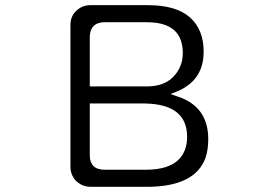

<svg xmlns="http://www.w3.org/2000/svg" viewBox="-20 -718 1040 736"><path d="M778.3 -184.6Q778.3 -310.5 659.2 -348.6L633.8 -357.4Q668 -371.1 676.3 -375.5Q684.6 -379.9 691.4 -384.8Q760.7 -428.7 760.7 -520.5Q760.7 -604.5 708 -651.4Q655.3 -698.2 546.9 -698.2H326.2Q293.9 -698.2 270.5 -674.8Q250 -654.3 250 -622.1V-78.1Q250 -50.8 268.6 -27.3Q293.9 -2 326.2 -2H555.7Q728.5 -5.9 767.6 -112.3Q778.3 -143.6 778.3 -184.6ZM542 -386.7H324.2V-576.2Q324.2 -603.5 338.9 -618.2Q353.5 -632.8 380.9 -632.8H543Q617.2 -632.8 651.4 -598.6Q680.7 -569.3 680.7 -514.6Q680.7 -460 642.6 -421.9Q607.4 -386.7 542 -386.7ZM536.1 -321.3Q697.3 -318.4 697.3 -193.4Q697.3 -138.7 665 -106.4Q626 -67.4 539.1 -67.4H380.9Q352.5 -67.4 338.4 -81.5Q324.2 -95.7 324.2 -122.1Q324.2 -123 324.2 -124V-321.3Z"/></svg>

Font: FakePearl
Style: ExtraLight
Weight: 300
Version: Version 1.2